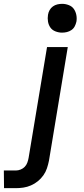

<svg xmlns="http://www.w3.org/2000/svg" viewBox="-119 -765 439 1000"><path d="M-98 215 -99 123H-37Q-24 123 -11.5 118Q1 113 10 103.5Q19 94 23.5 81.5Q28 69 30 57L126 -520H234L136 72Q132 92 125.5 111.5Q119 131 107 148Q95 165 78.5 178.5Q62 192 42.5 200.5Q23 209 3 212Q-17 215 -36 215ZM204 -595Q187 -595 170 -601.5Q153 -608 143.5 -621.5Q134 -635 131 -652.5Q128 -670 131 -688Q133 -701 139.5 -712.5Q146 -724 156.5 -731.5Q167 -739 179.5 -742Q192 -745 205 -745Q222 -745 239 -738.5Q256 -732 265.5 -718.5Q275 -705 278.5 -687.5Q282 -670 279 -652Q276 -639 270 -627.5Q264 -616 253 -608.5Q242 -601 229.5 -598Q217 -595 204 -595Z"/></svg>

Font: Iosevka Aile Semibold Oblique
Style: Regular
Weight: 600
Italic angle: -9°
Designer: Belleve Invis
Foundry: Belleve Invis
Version: Version 31.1.0; ttfautohint (v1.8.4)